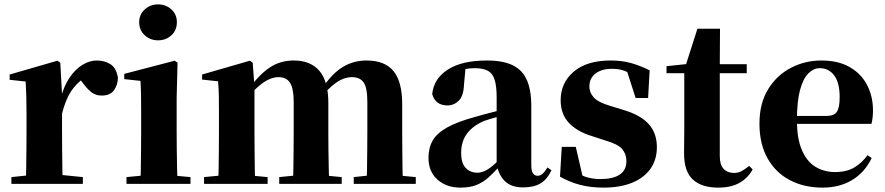

<svg xmlns="http://www.w3.org/2000/svg" viewBox="-20 -839 4036 876"><path d="M32 0V-31L139 -42H249L358 -31V0ZM97 0Q99 -26 99.5 -68.5Q100 -111 100.5 -157Q101 -203 101 -238V-321Q101 -371 100 -401Q99 -431 97 -467L24 -475V-499L242 -562L255 -553L263 -409V-408V-238Q263 -203 263.5 -157Q264 -111 264.5 -68.5Q265 -26 266 0ZM263 -321 224 -386H256Q270 -444 296.5 -483.5Q323 -523 356 -543Q389 -563 421 -563Q457 -563 484 -546Q511 -529 518 -484Q517 -450 499.5 -426.5Q482 -403 444 -403Q416 -403 396 -419Q376 -435 356 -463L333 -492L365 -484Q327 -458 303 -420.5Q279 -383 263 -321Z M557 0V-31L662 -41H740L849 -31V0ZM621 0Q622 -26 622.5 -68.5Q623 -111 623.5 -157Q624 -203 624 -238V-318Q624 -368 623.5 -401.5Q623 -435 621 -470L547 -478V-502L777 -562L790 -553L786 -392V-238Q786 -203 786.5 -157Q787 -111 788 -68.5Q789 -26 790 0ZM701 -655Q666 -655 640.5 -678Q615 -701 615 -738Q615 -773 640.5 -796Q666 -819 701 -819Q737 -819 762 -796Q787 -773 787 -738Q787 -701 762 -678Q737 -655 701 -655Z M911 0V-31L1015 -41H1094L1201 -31V0ZM975 0Q977 -26 977.5 -68.5Q978 -111 978.5 -157Q979 -203 979 -238V-322Q979 -371 978.5 -401Q978 -431 975 -468L902 -476V-499L1120 -562L1133 -553L1141 -444V-441V-238Q1141 -203 1141.5 -157Q1142 -111 1142.5 -68.5Q1143 -26 1144 0ZM1254 0V-31L1354 -41H1434L1539 -31V0ZM1316 0Q1318 -26 1318.5 -68Q1319 -110 1319.5 -156Q1320 -202 1320 -238V-373Q1320 -435 1303.5 -461Q1287 -487 1251 -487Q1214 -487 1175 -457.5Q1136 -428 1102 -384L1099 -436H1118Q1160 -496 1208.5 -529.5Q1257 -563 1320 -563Q1397 -563 1437.5 -515.5Q1478 -468 1478 -370V-238Q1478 -202 1478.5 -156Q1479 -110 1480 -68Q1481 -26 1482 0ZM1594 0V-31L1688 -41H1771L1877 -31V0ZM1653 0Q1654 -26 1654.5 -68Q1655 -110 1655.5 -156Q1656 -202 1656 -238V-373Q1656 -439 1639 -463Q1622 -487 1586 -487Q1549 -487 1512.5 -461Q1476 -435 1437 -386L1432 -445H1456Q1500 -508 1547.5 -535.5Q1595 -563 1652 -563Q1736 -563 1775.5 -514.5Q1815 -466 1815 -364V-238Q1815 -202 1815.5 -156Q1816 -110 1816.5 -68Q1817 -26 1818 0Z M2081 17Q2017 17 1976 -19.5Q1935 -56 1935 -119Q1935 -165 1954.5 -198.5Q1974 -232 2021 -258Q2068 -284 2149 -306Q2187 -317 2238.5 -330Q2290 -343 2330 -353V-327Q2290 -317 2250.5 -306Q2211 -295 2188 -287Q2139 -266 2111.5 -230.5Q2084 -195 2084 -140Q2084 -95 2104.5 -73Q2125 -51 2159 -51Q2172 -51 2188.5 -57.5Q2205 -64 2227.5 -82.5Q2250 -101 2281 -136L2300 -80H2259Q2231 -49 2206.5 -27.5Q2182 -6 2152.5 5.5Q2123 17 2081 17ZM2367 16Q2312 16 2283 -13Q2254 -42 2246 -91V-93V-393Q2246 -445 2237 -474.5Q2228 -504 2206 -516Q2184 -528 2146 -528Q2122 -528 2096 -523Q2070 -518 2032 -505L2104 -529L2097 -453Q2095 -401 2073 -379.5Q2051 -358 2022 -358Q1966 -358 1952 -410Q1959 -480 2023 -521.5Q2087 -563 2203 -563Q2310 -563 2357 -514.5Q2404 -466 2404 -357V-88Q2404 -60 2411.5 -48.5Q2419 -37 2433 -37Q2444 -37 2454 -45Q2464 -53 2478 -75L2496 -62Q2477 -21 2446.5 -2.5Q2416 16 2367 16Z M2733 17Q2675 17 2627 4.5Q2579 -8 2535 -33L2543 -169H2607L2641 -22L2587 -29V-65Q2621 -43 2651 -32.5Q2681 -22 2720 -22Q2777 -22 2807.5 -42.5Q2838 -63 2838 -104Q2838 -136 2818.5 -159Q2799 -182 2739 -199L2681 -218Q2614 -238 2576 -278Q2538 -318 2538 -382Q2538 -461 2597.5 -512Q2657 -563 2767 -563Q2817 -563 2858.5 -551.5Q2900 -540 2944 -518L2937 -392H2880L2834 -535L2882 -517V-487Q2852 -507 2829 -516Q2806 -525 2771 -525Q2725 -525 2697 -503.5Q2669 -482 2669 -444Q2669 -417 2689 -394.5Q2709 -372 2767 -355L2826 -337Q2905 -313 2941 -271.5Q2977 -230 2977 -168Q2977 -110 2947.5 -68.5Q2918 -27 2863.5 -5Q2809 17 2733 17Z M3184 -505V-546H3387V-505ZM3257 17Q3181 17 3141 -20Q3101 -57 3101 -139Q3101 -169 3101.5 -193.5Q3102 -218 3102 -249V-505H3021V-537L3125 -548L3107 -536L3162 -708H3265L3264 -529V-519V-127Q3264 -87 3281.5 -68.5Q3299 -50 3329 -50Q3348 -50 3363 -58Q3378 -66 3398 -82L3414 -66Q3392 -26 3353.5 -4.5Q3315 17 3257 17Z M3733 17Q3649 17 3584 -17Q3519 -51 3482 -116.5Q3445 -182 3445 -275Q3445 -368 3485 -432.5Q3525 -497 3589.5 -530Q3654 -563 3727 -563Q3805 -563 3857.5 -532.5Q3910 -502 3936.5 -450.5Q3963 -399 3963 -335Q3963 -301 3956 -274H3514V-310H3751Q3786 -310 3798.5 -329.5Q3811 -349 3811 -395Q3811 -462 3786 -495Q3761 -528 3720 -528Q3692 -528 3668 -504Q3644 -480 3630 -428Q3616 -376 3616 -290Q3616 -207 3638.5 -154.5Q3661 -102 3700.5 -78Q3740 -54 3790 -54Q3843 -54 3878 -75Q3913 -96 3938 -131L3957 -118Q3926 -53 3868.5 -18Q3811 17 3733 17Z"/></svg>

Font: Noto Serif SC ExtraLight Black
Style: Regular
Weight: 900
Version: Version 2.002-H1;hotconv 1.1.0;makeotfexe 2.6.0